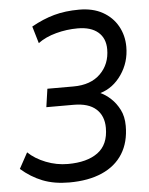

<svg xmlns="http://www.w3.org/2000/svg" viewBox="-52 -749 621 798"><g transform="rotate(-5 259.0 -350.0)"><path d="M205 6Q142 6 94 -13Q46 -32 5 -68L41 -134Q70 -106 114.5 -88.5Q159 -71 206 -71Q286 -71 331 -104Q376 -137 376 -207Q376 -257 344.5 -285.5Q313 -314 251 -314H137L148 -390H257Q329 -390 369.5 -430Q410 -470 410 -532Q410 -578 380 -603.5Q350 -629 295 -629Q249 -629 204.5 -617Q160 -605 129 -582L108 -653Q156 -680 203 -693Q250 -706 308 -706Q365 -706 405.5 -683.5Q446 -661 468 -622Q490 -583 490 -535Q490 -471 455 -420Q420 -369 366 -353Q388 -343 409 -323.5Q430 -304 444.5 -275.5Q459 -247 459 -208Q459 -140 429 -92Q399 -44 342 -19Q285 6 205 6Z"/></g></svg>

Font: Finlandica
Style: Italic
Weight: 400
Italic angle: -8°
Designer: Niklas Ekholm, Juho Hiilivirta, Jaakko Suomalainen
Foundry: Helsinki Type Studio
Version: Version 1.064